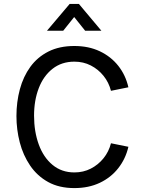

<svg xmlns="http://www.w3.org/2000/svg" viewBox="-20 -948 729 981"><path d="M360 13Q282 13 226 -18Q170 -49 134 -102Q98 -155 81 -220.5Q64 -286 64 -355Q64 -427 81.5 -492Q99 -557 135 -606.5Q171 -656 227 -684.5Q283 -713 360 -713Q433 -713 490 -686Q547 -659 584.5 -611.5Q622 -564 636 -502L547 -484Q536 -527 509 -560.5Q482 -594 444 -613.5Q406 -633 360 -633Q295 -633 248.5 -596.5Q202 -560 178 -497.5Q154 -435 154 -357Q154 -276 178 -210Q202 -144 248.5 -105.5Q295 -67 360 -67Q406 -67 444 -86.5Q482 -106 509 -139.5Q536 -173 547 -216L636 -198Q622 -137 584.5 -89Q547 -41 490 -14Q433 13 360 13ZM220 -791 336 -928H383L498 -791H415L331 -896H387L303 -791Z"/></svg>

Font: Inclusive Sans
Style: Regular
Weight: 400
Designer: Olivia King
Foundry: Olivia King
Version: Version 2.004